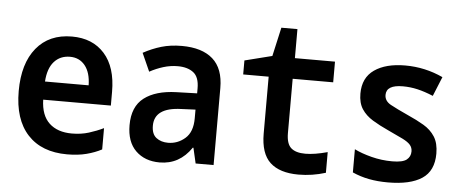

<svg xmlns="http://www.w3.org/2000/svg" viewBox="-48 -794 2215 916"><g transform="rotate(5 1060.0 -335.5)"><path d="M299 10Q177 10 110 -62.5Q43 -135 43 -271Q43 -403 104 -477.5Q165 -552 274 -552Q373 -552 430 -488Q487 -424 487 -306V-240H163Q165 -165 204.5 -128Q244 -91 313 -91Q357 -91 394 -102.5Q431 -114 464 -130V-28Q432 -11 391.5 -0.5Q351 10 299 10ZM373 -327Q372 -388 345 -421.5Q318 -455 273 -455Q226 -455 197 -422.5Q168 -390 164 -327Z M742 10Q671 10 627.5 -32.5Q584 -75 584 -155Q584 -244 639 -286Q694 -328 793 -331L892 -334V-358Q892 -412 864 -433.5Q836 -455 789 -455Q754 -455 720 -444.5Q686 -434 655 -417L616 -504Q658 -527 702 -540Q746 -553 800 -553Q897 -553 948.5 -507.5Q1000 -462 1000 -369V0H914L897 -74H894Q837 10 742 10ZM774 -87Q820 -87 855.5 -118Q891 -149 891 -214V-256L823 -253Q695 -249 695 -162Q695 -122 717.5 -104.5Q740 -87 774 -87Z M1407 10Q1317 10 1271 -32.5Q1225 -75 1225 -171V-443H1103V-510L1234 -543L1265 -681H1342V-542H1534V-443H1340V-183Q1340 -132 1362.5 -112Q1385 -92 1431 -92Q1475 -92 1537 -109V-10Q1473 10 1407 10Z M1835 10Q1786 10 1744.5 2Q1703 -6 1665 -23V-134Q1699 -117 1747.5 -104.5Q1796 -92 1847 -92Q1897 -92 1916 -107Q1935 -122 1935 -147Q1935 -165 1924 -178Q1913 -191 1887 -204Q1861 -217 1815 -238Q1773 -257 1739.5 -277.5Q1706 -298 1687 -327Q1668 -356 1668 -401Q1668 -477 1722.5 -515Q1777 -553 1870 -553Q1965 -553 2051 -513L2013 -420Q1972 -437 1937.5 -445Q1903 -453 1867 -453Q1788 -453 1788 -405Q1788 -376 1818 -359.5Q1848 -343 1903 -318Q1946 -299 1980 -279Q2014 -259 2034 -228Q2054 -197 2054 -147Q2054 -64 1998 -27Q1942 10 1835 10Z"/></g></svg>

Font: Noto Sans Mono Condensed SemiBold
Style: Regular
Weight: 600
Width: 3
Designer: Monotype Design Team
Foundry: Monotype Imaging Inc.
Version: Version 2.014